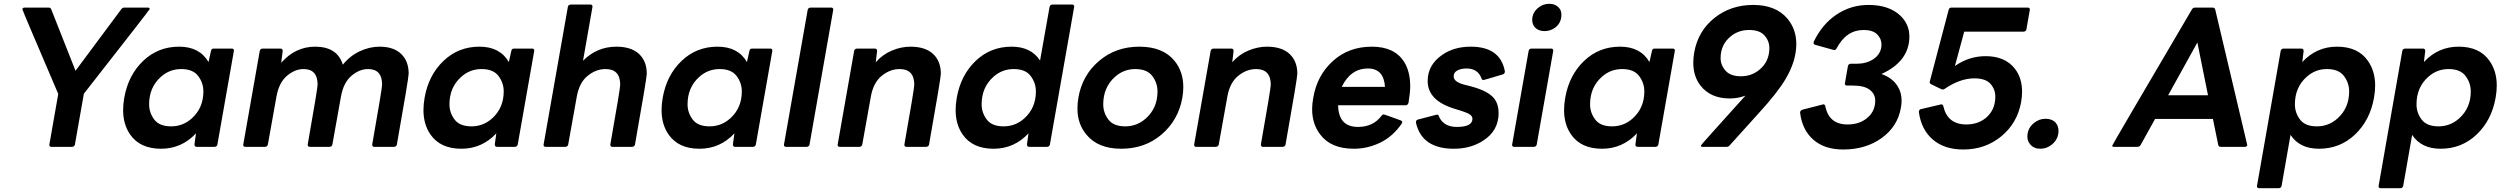

<svg xmlns="http://www.w3.org/2000/svg" viewBox="-20 -774 13216 1012"><path d="M360 0H251Q240 0 240 -11L287 -279Q98 -720 98 -725Q99 -734 110 -734H236Q247 -734 250 -725L378 -401L619 -725Q625 -734 635 -734H759Q769 -734 769 -726Q769 -723 422 -280L375 -13Q373 -1 360 0Z M829 10Q718 10 666 -65Q629 -118 629 -194Q629 -225 635 -259Q656 -378 734.5 -453Q813 -528 924 -528Q1032 -528 1079 -447L1092 -505Q1094 -518 1106 -518H1202Q1213 -518 1213 -507L1126 -13Q1124 -1 1111 0H1017Q1005 0 1005 -13L1013 -71Q937 10 829 10ZM882 -108Q944 -108 991 -150Q1052 -205 1052 -292Q1052 -337 1024.5 -373.5Q997 -410 935 -410Q873 -410 827 -368Q766 -313 766 -224Q766 -180 793 -144Q820 -108 882 -108Z M2057 0H1953Q1942 0 1942 -11V-13Q1994 -308 1994 -328Q1994 -410 1920 -410Q1874 -410 1832 -374Q1790 -338 1777 -264L1732 -13Q1730 -1 1717 0H1613Q1602 0 1602 -11V-13Q1654 -308 1654 -328Q1654 -410 1580 -410Q1534 -410 1492 -374Q1450 -338 1437 -264L1392 -13Q1390 -1 1377 0H1273Q1262 0 1262 -11L1349 -505Q1351 -517 1364 -518H1458Q1470 -518 1470 -505L1462 -443Q1537 -528 1641 -528Q1758 -528 1787 -433Q1825 -480 1876.5 -504Q1928 -528 1981 -528Q2066 -528 2106 -477Q2134 -441 2134 -386Q2134 -363 2072 -13Q2070 -1 2057 0Z M2412 10Q2301 10 2249 -65Q2212 -118 2212 -194Q2212 -225 2218 -259Q2239 -378 2317.5 -453Q2396 -528 2507 -528Q2615 -528 2662 -447L2675 -505Q2677 -518 2689 -518H2785Q2796 -518 2796 -507L2709 -13Q2707 -1 2694 0H2600Q2588 0 2588 -13L2596 -71Q2520 10 2412 10ZM2465 -108Q2527 -108 2574 -150Q2635 -205 2635 -292Q2635 -337 2607.5 -373.5Q2580 -410 2518 -410Q2456 -410 2410 -368Q2349 -313 2349 -224Q2349 -180 2376 -144Q2403 -108 2465 -108Z M3312 0H3208Q3197 0 3197 -11V-13Q3249 -307 3249 -327Q3249 -410 3172 -410Q3121 -410 3077 -374Q3033 -338 3020 -264L2975 -13Q2973 -1 2960 0H2856Q2845 0 2845 -11L2973 -737Q2975 -749 2988 -750H3092Q3103 -750 3103 -739L3053 -454Q3127 -528 3229 -528Q3319 -528 3360 -477Q3389 -441 3389 -385Q3389 -363 3327 -13Q3325 -1 3312 0Z M3667 10Q3556 10 3504 -65Q3467 -118 3467 -194Q3467 -225 3473 -259Q3494 -378 3572.5 -453Q3651 -528 3762 -528Q3870 -528 3917 -447L3930 -505Q3932 -518 3944 -518H4040Q4051 -518 4051 -507L3964 -13Q3962 -1 3949 0H3855Q3843 0 3843 -13L3851 -71Q3775 10 3667 10ZM3720 -108Q3782 -108 3829 -150Q3890 -205 3890 -292Q3890 -337 3862.5 -373.5Q3835 -410 3773 -410Q3711 -410 3665 -368Q3604 -313 3604 -224Q3604 -180 3631 -144Q3658 -108 3720 -108Z M4232 0H4123Q4112 0 4112 -11L4237 -721Q4239 -733 4252 -734H4361Q4372 -734 4372 -723L4247 -13Q4245 -1 4232 0Z M4862 0H4758Q4747 0 4747 -11V-13Q4799 -307 4799 -327Q4799 -410 4722 -410Q4671 -410 4627 -374Q4583 -338 4570 -264L4525 -13Q4523 -1 4510 0H4406Q4395 0 4395 -11L4482 -505Q4484 -517 4497 -518H4591Q4603 -518 4603 -505L4596 -446Q4632 -487 4681 -507.5Q4730 -528 4779 -528Q4869 -528 4910 -477Q4939 -441 4939 -385Q4939 -363 4877 -13Q4875 -1 4862 0Z M5217 10Q5106 10 5054 -65Q5017 -118 5017 -194Q5017 -225 5023 -259Q5044 -378 5122.5 -453Q5201 -528 5312 -528Q5414 -528 5462 -455L5512 -737Q5514 -749 5527 -750H5631Q5642 -750 5642 -739L5514 -13Q5512 -1 5499 0H5405Q5393 0 5393 -13L5401 -71Q5325 10 5217 10ZM5270 -108Q5332 -108 5379 -150Q5440 -205 5440 -292Q5440 -337 5412.5 -373.5Q5385 -410 5323 -410Q5261 -410 5215 -368Q5154 -313 5154 -224Q5154 -180 5181 -144Q5208 -108 5270 -108Z M5890 10Q5766 10 5705 -66Q5659 -122 5659 -202Q5659 -229 5664 -259Q5684 -377 5772.5 -452.5Q5861 -528 5985 -528Q6110 -528 6171 -453Q6217 -396 6217 -315Q6217 -288 6212 -259Q6191 -141 6103 -65.5Q6015 10 5890 10ZM5911 -108Q5973 -108 6020 -150Q6081 -205 6081 -292Q6081 -337 6053.5 -373.5Q6026 -410 5964 -410Q5902 -410 5856 -368Q5795 -313 5795 -224Q5795 -180 5822 -144Q5849 -108 5911 -108Z M6741 0H6637Q6626 0 6626 -11V-13Q6678 -307 6678 -327Q6678 -410 6601 -410Q6550 -410 6506 -374Q6462 -338 6449 -264L6404 -13Q6402 -1 6389 0H6285Q6274 0 6274 -11L6361 -505Q6363 -517 6376 -518H6470Q6482 -518 6482 -505L6475 -446Q6511 -487 6560 -507.5Q6609 -528 6658 -528Q6748 -528 6789 -477Q6818 -441 6818 -385Q6818 -363 6756 -13Q6754 -1 6741 0Z M7116 10Q6994 10 6938 -66Q6896 -121 6896 -199Q6896 -227 6902 -259Q6922 -377 7005.5 -452.5Q7089 -528 7211 -528Q7330 -528 7381 -448Q7413 -396 7413 -320Q7413 -286 7404 -232Q7400 -219 7388 -219H7033Q7035 -105 7138 -105Q7218 -105 7262 -164Q7267 -171 7274 -171Q7277 -171 7364 -139Q7371 -136 7371 -131Q7371 -127 7368 -122Q7321 -54 7254.5 -22Q7188 10 7116 10ZM7280 -316Q7274 -413 7190 -413Q7099 -413 7052 -316Z M7643 10Q7474 10 7443 -128Q7443 -142 7454 -144L7554 -170Q7562 -170 7564 -161Q7588 -105 7659 -105Q7741 -105 7741 -148Q7741 -162 7725.5 -172Q7710 -182 7649 -200Q7505 -243 7505 -347Q7505 -432 7582 -485Q7644 -528 7732 -528Q7888 -528 7912 -398Q7912 -385 7901 -382Q7802 -352 7799 -352Q7792 -352 7789 -360Q7770 -413 7710 -413Q7685 -413 7666 -405Q7642 -394 7642 -371Q7642 -339 7713 -324L7736 -318Q7826 -294 7857 -253Q7879 -222 7879 -179Q7879 -85 7798 -33Q7732 10 7643 10Z M8121 -610Q8089 -610 8070 -630Q8056 -646 8056 -669Q8056 -708 8089 -734Q8114 -754 8146 -754Q8178 -754 8196 -734Q8210 -719 8210 -697Q8210 -655 8179 -630Q8153 -610 8121 -610ZM8065 0H7961Q7950 0 7950 -11L8037 -505Q8039 -517 8052 -518H8156Q8167 -518 8167 -507L8080 -13Q8078 -1 8065 0Z M8424 10Q8313 10 8261 -65Q8224 -118 8224 -194Q8224 -225 8230 -259Q8251 -378 8329.5 -453Q8408 -528 8519 -528Q8627 -528 8674 -447L8687 -505Q8689 -518 8701 -518H8797Q8808 -518 8808 -507L8721 -13Q8719 -1 8706 0H8612Q8600 0 8600 -13L8608 -71Q8532 10 8424 10ZM8477 -108Q8539 -108 8586 -150Q8647 -205 8647 -292Q8647 -337 8619.5 -373.5Q8592 -410 8530 -410Q8468 -410 8422 -368Q8361 -313 8361 -224Q8361 -180 8388 -144Q8415 -108 8477 -108Z M9080 0H8955Q8945 0 8945 -7Q8945 -10 9180 -270Q9141 -255 9097 -255Q8996 -255 8943 -323Q8905 -372 8905 -443Q8905 -469 8910 -498Q8930 -610 9016 -679Q9102 -748 9221 -748Q9340 -748 9401 -676Q9448 -620 9448 -542Q9448 -452 9390 -355Q9348 -285 9255 -183L9097 -8Q9091 0 9080 0ZM9156 -372Q9212 -372 9253 -406Q9306 -449 9306 -521Q9306 -558 9280.5 -587Q9255 -616 9199 -616Q9144 -616 9103 -583Q9049 -539 9049 -468Q9049 -431 9075 -401.5Q9101 -372 9156 -372Z M9695 14Q9597 14 9538 -37.5Q9479 -89 9468 -180Q9468 -192 9481 -196L9590 -224Q9599 -224 9601 -214Q9620 -118 9718 -118Q9776 -118 9815 -147Q9864 -183 9864 -244Q9864 -278 9835.5 -300.5Q9807 -323 9746 -323H9715Q9704 -323 9704 -334L9720 -425Q9722 -437 9735 -438H9766Q9817 -438 9854 -462Q9897 -491 9897 -540Q9897 -570 9874 -593Q9851 -616 9803 -616Q9712 -616 9661 -520Q9656 -510 9647 -510L9547 -538Q9539 -541 9539 -547L9540 -554Q9583 -645 9659 -696.5Q9735 -748 9829 -748Q9936 -748 9996 -692Q10044 -646 10044 -582Q10044 -451 9897 -384Q9956 -363 9983 -318Q10003 -286 10003 -243Q10003 -225 9999 -205Q9982 -107 9898 -46.5Q9814 14 9695 14Z M10328 14Q10229 14 10168 -38Q10107 -90 10094 -183Q10094 -197 10106 -199L10212 -224Q10221 -224 10223 -214Q10245 -118 10344 -118Q10403 -118 10444 -150Q10497 -192 10497 -265Q10497 -303 10471.5 -332Q10446 -361 10386 -361Q10311 -361 10229 -305Q10223 -302 10218 -302Q10215 -302 10157 -331Q10151 -335 10151 -342L10251 -722Q10254 -734 10266 -734H10668Q10679 -734 10679 -723L10661 -620Q10659 -608 10646 -607H10333L10284 -426Q10358 -478 10446 -478Q10548 -478 10600 -412Q10638 -363 10638 -291Q10638 -265 10633 -236Q10613 -125 10528.5 -55.5Q10444 14 10328 14Z M10734 10Q10700 10 10681 -13Q10666 -30 10666 -54Q10666 -98 10701 -126Q10728 -148 10762 -148Q10797 -148 10816 -126Q10830 -109 10830 -85Q10830 -41 10796 -13Q10769 10 10734 10Z M11811 0H11685Q11675 0 11672 -10L11644 -147H11339L11263 -10Q11257 0 11246 0H11122Q11113 0 11113 -6Q11113 -10 11533 -724Q11539 -734 11549 -734H11642Q11653 -734 11656 -724L11825 -9Q11823 0 11811 0ZM11618 -272 11562 -550 11408 -272Z M11991 218H11887Q11876 218 11876 207L12001 -505Q12003 -517 12016 -518H12110Q12122 -518 12122 -505L12115 -447Q12190 -528 12298 -528Q12409 -528 12461 -453Q12499 -399 12499 -323Q12499 -293 12493 -259Q12472 -140 12393 -65Q12314 10 12203 10Q12101 10 12053 -63L12006 205Q12004 217 11991 218ZM12192 -108Q12254 -108 12301 -150Q12362 -205 12362 -292Q12362 -337 12334.5 -373.5Q12307 -410 12245 -410Q12183 -410 12137 -368Q12076 -313 12076 -224Q12076 -180 12103 -144Q12130 -108 12192 -108Z M12632 218H12528Q12517 218 12517 207L12642 -505Q12644 -517 12657 -518H12751Q12763 -518 12763 -505L12756 -447Q12831 -528 12939 -528Q13050 -528 13102 -453Q13140 -399 13140 -323Q13140 -293 13134 -259Q13113 -140 13034 -65Q12955 10 12844 10Q12742 10 12694 -63L12647 205Q12645 217 12632 218ZM12833 -108Q12895 -108 12942 -150Q13003 -205 13003 -292Q13003 -337 12975.5 -373.5Q12948 -410 12886 -410Q12824 -410 12778 -368Q12717 -313 12717 -224Q12717 -180 12744 -144Q12771 -108 12833 -108Z"/></svg>

Font: YamahaIndonesia935. App
Style: Bold Italic
Weight: 700
Italic angle: -10°
Designer: Dalton Maag Ltd
Foundry: Dalton Maag Ltd
Version: Version 1.002; January 01, 2024; Regular/Italic